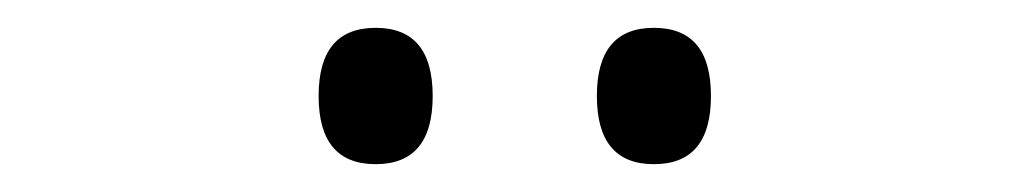

<svg xmlns="http://www.w3.org/2000/svg" viewBox="-20 -831 740 138"><path d="M250 -713Q209 -713 209 -762Q209 -811 250 -811Q291 -811 291 -762Q291 -713 250 -713ZM450 -713Q409 -713 409 -762Q409 -811 450 -811Q491 -811 491 -762Q491 -713 450 -713Z"/></svg>

Font: Martian Mono Thin
Style: Regular
Weight: 100
Monospace: yes
Designer: Roman Shamin
Foundry: Evil Martians
Version: Version 1.000; ttfautohint (v1.8.4.7-5d5b)